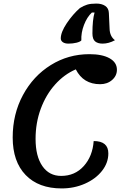

<svg xmlns="http://www.w3.org/2000/svg" viewBox="-20 -1029 688 1074"><path d="M51 -260Q51 -391 108.5 -497.5Q166 -604 264 -665Q362 -726 480 -726Q552 -726 593 -703Q634 -680 634 -639Q634 -605 607 -581.5Q580 -558 540 -558Q446 -558 404 -641Q339 -613 288 -556Q237 -499 208 -420.5Q179 -342 179 -252Q179 -155 217 -100Q255 -45 322 -45Q399 -45 448.5 -100Q498 -155 504 -240Q586 -240 586 -171Q586 -118 550.5 -73Q515 -28 455 -1.5Q395 25 325 25Q196 25 123.5 -50Q51 -125 51 -260ZM519 -1009Q549 -1009 568.5 -996Q588 -983 589 -956L593 -869Q594 -826 623 -804Q588 -785 554 -785Q527 -785 512 -797.5Q497 -810 497 -842Q497 -918 509 -959H494Q467 -934 450 -890Q433 -846 435 -803Q428 -795 407.5 -790Q387 -785 363 -785Q343 -785 331.5 -793Q320 -801 320 -814Q320 -849 353.5 -899Q387 -949 427 -984Q448 -997 467.5 -1003Q487 -1009 519 -1009Z"/></svg>

Font: Lemonada
Style: Regular
Weight: 400
Designer: Mohamed Gaber (Arabic) Eduardo Tunni (Latin)
Foundry: Kief Type Foundry
Version: Version 3.006